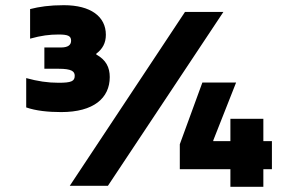

<svg xmlns="http://www.w3.org/2000/svg" viewBox="-20 -716 1114 740"><path d="M206 -451C256 -451 268 -441 268 -424C268 -403 255 -397 206 -397C163 -397 125 -403 81 -415V-302C118 -289 166 -284 216 -284C341 -284 403 -338 403 -419C403 -456 389 -485 351 -506V-509C375 -527 388 -550 388 -582C388 -652 330 -696 226 -696C171 -696 131 -690 96 -681V-567C139 -579 171 -583 206 -583C243 -583 254 -577 254 -559C254 -544 244 -533 215 -533H151V-451ZM249 0H396L841 -670H693ZM673 -64H868V4H995V-64H1028V-172H995V-258H868V-172H802V-175L890 -398H760L673 -160Z"/></svg>

Font: LT Wave Text Black
Style: Regular
Weight: 900
Designer: Daniel Lyons
Version: Version 2.5 (Glyphs App)